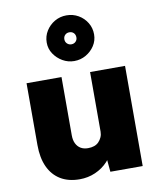

<svg xmlns="http://www.w3.org/2000/svg" viewBox="-93 -921 843 1006"><g transform="rotate(-10 329.0 -418.0)"><path d="M62 -204V-533H248V-223Q248 -197 257 -179Q266 -161 282 -151.5Q298 -142 321 -142Q339 -142 353.5 -147Q368 -152 378 -162.5Q388 -173 394 -186.5Q400 -200 400 -216V-533H586V0H414L404 -108L439 -120Q428 -83 400 -53Q372 -23 333 -6Q294 11 250 11Q190 11 148 -14.5Q106 -40 84 -88Q62 -136 62 -204ZM203 -724Q203 -758 220.5 -786Q238 -814 266.5 -830.5Q295 -847 329 -847Q364 -847 392.5 -830.5Q421 -814 438 -786Q455 -758 455 -724Q455 -691 437.5 -664Q420 -637 391.5 -620.5Q363 -604 329 -604Q296 -604 267.5 -620.5Q239 -637 221 -664Q203 -691 203 -724ZM361 -724Q361 -739 352 -748Q343 -757 329 -757Q315 -757 306 -748Q297 -739 297 -725Q297 -711 306.5 -702Q316 -693 329 -693Q343 -693 352 -702Q361 -711 361 -724Z"/></g></svg>

Font: Mach ExtraBold
Style: Regular
Weight: 800
Version: Version 1.002